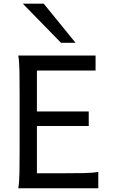

<svg xmlns="http://www.w3.org/2000/svg" viewBox="-20 -1011 606 1031"><path d="M456.5 -412.6V-334.5H178.2V-80.6H307.1Q379.9 -80.6 429.2 -81.5Q478.5 -82.5 507.8 -87.9V0H78.1Q83.5 -29.3 84.5 -84.7Q85.4 -140.1 85.4 -212.4V-500.5Q85.4 -572.8 84.5 -628.2Q83.5 -683.6 78.1 -712.9H493.2V-632.3H178.2V-412.6ZM214.8 -991.2 385.7 -781.2H307.6L102.5 -991.2Z"/></svg>

Font: Andika Am
Style: Regular
Weight: 400
Designer: Victor Gaultney, Annie Olsen, Julie Remington, Don Collingsworth, Eric Hays, Becca Hirsbrunner
Foundry: SIL International
Version: Version 5.000